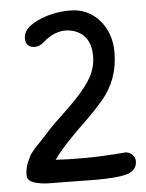

<svg xmlns="http://www.w3.org/2000/svg" viewBox="-50 -703 567 746"><g transform="rotate(-5 234.0 -330.0)"><path d="M293 2 146 0Q136 0 126 0Q27 0 27 -38Q27 -65 37 -89Q47 -113 56 -125Q65 -137 92 -165Q119 -193 131 -207Q143 -221 203.5 -278Q264 -335 294.5 -381Q325 -427 325 -478Q325 -557 262 -580Q244 -586 225 -586Q182 -586 139 -549Q122 -533 103 -533Q97 -533 92 -534Q67 -540 67 -569Q67 -608 122 -634Q181 -662 250.5 -662Q320 -662 364.5 -611.5Q409 -561 409 -486Q409 -379 343 -302Q312 -266 280 -235Q179 -139 145 -89Q190 -86 256.5 -86Q323 -86 421 -94Q436 -91 445.5 -80.5Q455 -70 455 -57Q455 -23 419 -10Q383 2 293 2Z"/></g></svg>

Font: Patrick Hand SC
Style: Regular
Weight: 400
Designer: Patrick Wagesreiter
Foundry: Patrick Wagesreiter
Version: Version 1.003;PS 001.003;hotconv 1.0.70;makeotf.lib2.5.58329